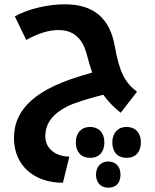

<svg xmlns="http://www.w3.org/2000/svg" viewBox="-20 -525 723 894"><path d="M542 0 618 -98C563 -139 536 -187 514 -312C491 -441 415 -505 282 -505C203 -505 113 -484 49 -449L102 -339C158 -370 208 -385 251 -385C323 -385 365 -347 385 -268C391 -245 399 -218 409 -187C264 -147 183 -107 128 -59C73 -11 45 47 45 118C45 243 136 326 273 326L303 204C238 204 191 166 191 110C191 49 226 5 292 -29C324 -45 380 -63 461 -84C482 -54 509 -26 542 0ZM569 66C529 66 503 94 503 138C503 183 528 210 569 210C612 210 636 182 636 138C636 93 610 66 569 66ZM399 66C359 66 333 94 333 138C333 183 359 210 399 210C442 210 466 182 466 138C466 93 440 66 399 66ZM484 227C449 227 427 252 427 288C427 325 449 349 484 349C516 349 541 331 541 288C541 247 516 227 484 227Z"/></svg>

Font: Noto Kufi Arabic
Style: Bold
Weight: 700
Designer: Monotype Design Team, David Williams, Khaled Hosny
Foundry: Google LLC
Version: Version 2.109